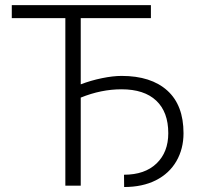

<svg xmlns="http://www.w3.org/2000/svg" viewBox="-20 -731 784 756"><path d="M574.2 -659.7H297.9V-398.9Q337.4 -414.1 381.1 -423.1Q424.8 -432.1 459 -432.1Q574.7 -432.1 638.7 -374.5Q702.6 -316.9 702.6 -206.5Q702.6 -145 674.6 -96.4Q646.5 -47.9 593.8 -21.2Q541 5.4 468.8 5.4L468.3 -43Q550.3 -43 596.4 -87.4Q642.6 -131.8 642.6 -206.5Q642.6 -290 595.2 -334.7Q547.9 -379.4 458.5 -379.4Q378.4 -379.4 297.9 -346.7V0H237.3V-659.7H26.4V-710.9H574.2Z"/></svg>

Font: SteelSelectRoboto
Style: Regular
Weight: 300
Designer: Google
Version: Version 2.137; 2017